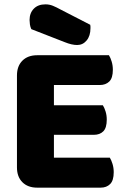

<svg xmlns="http://www.w3.org/2000/svg" viewBox="-20 -860 581 883"><path d="M58 -513Q58 -556 83 -581Q108 -606 151 -606H481Q488 -595 493.5 -577Q499 -559 499 -539Q499 -501 482.5 -485Q466 -469 439 -469H228V-376H453Q460 -365 465.5 -347.5Q471 -330 471 -310Q471 -272 455 -256Q439 -240 412 -240H228V-135H485Q492 -124 497.5 -106Q503 -88 503 -68Q503 -30 486.5 -13.5Q470 3 443 3H151Q108 3 83 -22Q58 -47 58 -90ZM124 -726Q119 -737 117.5 -748Q116 -759 116 -768Q116 -800 135.5 -820Q155 -840 189 -840Q207 -840 223 -833.5Q239 -827 259 -816L395 -746Q396 -742 396 -738Q396 -734 396 -730Q396 -695 378.5 -674Q361 -653 335 -653Q310 -653 278 -666Z"/></svg>

Font: Baloo Tamma
Style: Regular
Weight: 400
Designer: Divya Kowshik and Ek Type
Foundry: Ek Type
Version: Version 1.007;PS 1.000;hotconv 1.0.88;makeotf.lib2.5.647800